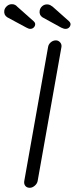

<svg xmlns="http://www.w3.org/2000/svg" viewBox="-78 -892 355 912"><path d="M100.6 -31.2Q97.7 -18.6 86.4 -9.3Q75.2 0 63.5 0Q49.8 0 42.5 -8.8Q35.2 -17.6 37.1 -31.2L150.4 -668.9Q152.3 -681.6 163.1 -690.9Q173.8 -700.2 187.5 -700.2Q199.2 -700.2 207.5 -690.9Q215.8 -681.6 213.9 -668.9ZM65.4 -754.9Q59.6 -754.9 55.2 -757.3Q50.8 -759.8 45.9 -761.7L-43 -809.6Q-60.5 -820.3 -57.6 -841.8Q-55.7 -853.5 -45.4 -862.8Q-35.2 -872.1 -21.5 -872.1Q-12.7 -872.1 -6.3 -868.7Q0 -865.2 3.9 -860.4L82 -791Q85.9 -787.1 87.9 -783.2Q89.8 -779.3 88.9 -773.4Q87.9 -766.6 81.5 -760.7Q75.2 -754.9 65.4 -754.9ZM233.4 -754.9Q227.5 -754.9 222.7 -756.8Q217.8 -758.8 212.9 -760.7L124 -809.6Q107.4 -820.3 110.4 -840.8Q112.3 -853.5 122.1 -862.3Q131.8 -871.1 145.5 -871.1Q154.3 -871.1 160.6 -867.7Q167 -864.3 171.9 -860.4L250 -791Q253.9 -787.1 255.9 -782.7Q257.8 -778.3 256.8 -773.4Q255.9 -766.6 249.5 -760.7Q243.2 -754.9 233.4 -754.9Z"/></svg>

Font: Quicksand
Style: Italic
Weight: 400
Designer: Andrew Paglinawan
Foundry: Andrew Paglinawan
Version: Version 3.006